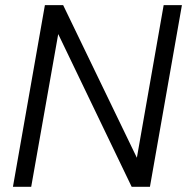

<svg xmlns="http://www.w3.org/2000/svg" viewBox="-20 -719 726 739"><path d="M609.9 -699.2H680.2L557.1 0H486.8L204.1 -587.9L100.1 0H29.8L152.8 -699.2H223.1L506.8 -111.8Z"/></svg>

Font: SVN-Poppins Light
Style: Italic
Weight: 300
Italic angle: -10°
Designer: Ninad Kale (Devanagari), Jonny Pinhorn (Latin)
Foundry: Indian Type Foundry
Version: Version 3.002 2017